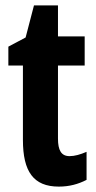

<svg xmlns="http://www.w3.org/2000/svg" viewBox="-20 -682 357 712"><path d="M238 -103C207 -103 195 -125 195 -168V-439H294V-547H195V-662H106L75 -543L11 -509V-439H65V-163C65 -46 104 10 198 10C237 10 270 1 301 -15V-119C278 -109 257 -103 238 -103Z"/></svg>

Font: Noto Sans Devanagari ExtraCondensed
Style: Bold
Weight: 700
Width: 2
Designer: Jelle Bosma - Monotype Design Team
Foundry: Monotype Imaging Inc.
Version: Version 2.004